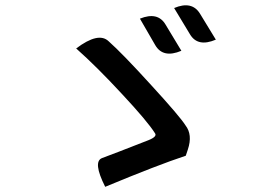

<svg xmlns="http://www.w3.org/2000/svg" viewBox="-20 -753 1040 741"><path d="M520 -681Q589 -709 619 -658L680 -557Q609 -527 579 -579L520 -681ZM652 -722Q721 -751 752 -700L813 -600Q743 -570 713 -621L652 -722ZM697 -152Q588 -116 386 -32Q337 -129 374 -143Q410 -156 553 -212Q588 -226 578 -239Q549 -285 451 -390Q354 -495 274 -566Q360 -631 399 -594Q453 -546 563 -425Q674 -304 696 -269Q724 -233 705 -176Z"/></svg>

Font: Swei Half Moon CJK TC
Style: Medium
Weight: 500
Version: Version 2.125